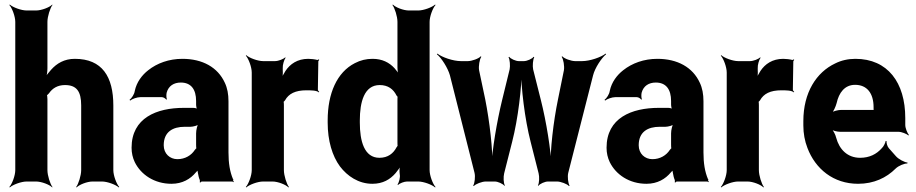

<svg xmlns="http://www.w3.org/2000/svg" viewBox="-20 -796 4018 842"><path d="M265 -423C316 -423 336 -395 336 -334V-50C336 -26 324 11 314 24L316 26C327 14 362 0 386 0H427C451 0 488 14 501 26L503 24C491 11 477 -26 477 -50V-333C477 -460 428 -538 308 -538C262 -538 229 -518 204 -490C195 -480 182 -464 177 -455L181 -453C185 -463 188 -481 188 -496V-700C188 -724 200 -761 210 -774L209 -776C198 -764 162 -750 138 -750H97C73 -750 36 -764 23 -776L21 -774C33 -761 47 -724 47 -700V-50C47 -26 33 11 21 24L23 26C36 14 73 0 97 0H138C162 0 198 14 209 26L210 24C200 11 188 -26 188 -50V-361C188 -365 187 -380 185 -381L183 -377C185 -376 193 -385 195 -387C210 -409 233 -423 265 -423Z M982 -128V-352C982 -383 977 -410 966 -433C935 -501 868 -538 780 -538C721 -538 669 -519 630 -488C603 -467 579 -436 571 -397C569 -382 557 -365 548 -358L551 -355C559 -362 581 -370 596 -370H689C697 -370 706 -364 709 -359L712 -361C709 -366 709 -383 711 -390C719 -419 742 -434 773 -434C818 -434 840 -404 840 -353V-338C840 -331 842 -318 846 -314L848 -317C844 -321 833 -323 827 -323H786C667 -323 557 -279 557 -148C557 -125 562 -104 571 -85C598 -30 657 10 732 10C780 10 815 -11 839 -40C843 -44 849 -50 850 -54L846 -55C845 -51 847 -43 848 -37C850 -26 852 -16 856 -7C857 -5 857 1 856 3L858 5C859 3 863 0 866 0H998C1000 0 1003 2 1004 3L1006 1C1005 0 1002 -2 1002 -4C1002 -5 1004 -7 1004 -7L1002 -10C988 -43 982 -80 982 -128ZM698 -159C698 -218 738 -240 790 -240H815C827 -240 849 -246 856 -253L852 -256C845 -249 840 -225 840 -211V-162C840 -159 840 -145 842 -143L844 -146C842 -148 836 -141 834 -138C819 -115 792 -98 758 -98C725 -98 698 -122 698 -159Z M1378 -391 1380 -393C1378 -395 1374 -399 1374 -403L1376 -527C1376 -529 1379 -532 1380 -533L1378 -536C1377 -535 1374 -533 1372 -533C1361 -536 1344 -538 1332 -538C1284 -538 1252 -515 1232 -485C1225 -474 1216 -458 1213 -449L1216 -448C1220 -457 1221 -475 1220 -488V-497C1219 -511 1226 -534 1232 -542L1231 -545C1224 -537 1201 -528 1186 -528H1134C1110 -528 1073 -542 1060 -554L1058 -552C1070 -539 1084 -502 1084 -478V-50C1084 -26 1070 11 1058 24L1060 26C1073 14 1110 0 1134 0H1175C1199 0 1234 14 1245 26L1247 24C1237 11 1225 -26 1225 -50V-334C1225 -337 1225 -350 1223 -351L1221 -348C1222 -347 1229 -354 1230 -356C1246 -385 1275 -400 1324 -400C1341 -400 1369 -400 1378 -391Z M1723 13 1726 15C1732 8 1753 0 1765 0H1814C1838 0 1875 14 1888 26L1890 24C1878 11 1864 -26 1864 -50V-700C1864 -724 1878 -761 1890 -774L1888 -776C1875 -764 1838 -750 1814 -750H1773C1749 -750 1714 -764 1703 -776L1701 -774C1711 -761 1723 -724 1723 -700V-502C1723 -489 1725 -472 1729 -464L1733 -465C1729 -474 1718 -488 1710 -497C1687 -522 1656 -538 1614 -538C1586 -538 1561 -532 1536 -519C1458 -479 1417 -387 1417 -268V-258C1417 -179 1437 -112 1471 -66C1503 -24 1552 10 1613 10C1659 10 1691 -9 1715 -37C1723 -47 1736 -63 1739 -73L1736 -74C1732 -65 1731 -46 1733 -32C1736 -19 1730 5 1723 13ZM1723 -356V-172C1723 -170 1723 -156 1724 -155L1727 -159C1726 -160 1720 -152 1719 -150C1705 -123 1681 -104 1644 -104C1577 -104 1558 -178 1558 -258V-268C1558 -348 1577 -423 1645 -423C1682 -423 1705 -405 1719 -377C1720 -376 1726 -368 1727 -369L1724 -373C1723 -372 1723 -358 1723 -356Z M2352 -357 2318 -492C2315 -506 2317 -536 2323 -545L2320 -547C2314 -538 2291 -528 2278 -528H2255C2242 -528 2219 -538 2213 -547L2210 -545C2216 -536 2218 -506 2215 -492L2182 -357C2159 -263 2138 -138 2135 -64H2139C2142 -138 2127 -264 2108 -360L2081 -488C2078 -505 2083 -537 2091 -547L2088 -549C2080 -539 2049 -528 2032 -528H2001C1967 -528 1918 -545 1898 -561L1896 -558C1916 -542 1944 -498 1953 -466L2061 -38C2065 -22 2062 8 2055 18L2058 20C2065 11 2094 0 2110 0H2150C2163 0 2186 10 2192 19L2194 17C2188 8 2187 -21 2191 -36L2226 -174C2252 -275 2268 -413 2268 -492H2265C2265 -413 2281 -275 2307 -174L2342 -36C2346 -21 2345 8 2339 17L2341 19C2347 10 2370 0 2383 0H2423C2439 0 2468 11 2475 20L2478 18C2471 8 2468 -22 2472 -38L2581 -466C2589 -498 2618 -542 2638 -558L2636 -561C2616 -545 2567 -528 2533 -528H2502C2485 -528 2454 -539 2446 -549L2443 -547C2451 -537 2456 -505 2453 -488L2427 -360C2407 -263 2392 -136 2395 -62L2399 -63C2396 -137 2376 -262 2352 -357Z M3065 -128V-352C3065 -383 3060 -410 3049 -433C3018 -501 2951 -538 2863 -538C2804 -538 2752 -519 2713 -488C2686 -467 2662 -436 2654 -397C2652 -382 2640 -365 2631 -358L2634 -355C2642 -362 2664 -370 2679 -370H2772C2780 -370 2789 -364 2792 -359L2795 -361C2792 -366 2792 -383 2794 -390C2802 -419 2825 -434 2856 -434C2901 -434 2923 -404 2923 -353V-338C2923 -331 2925 -318 2929 -314L2931 -317C2927 -321 2916 -323 2910 -323H2869C2750 -323 2640 -279 2640 -148C2640 -125 2645 -104 2654 -85C2681 -30 2740 10 2815 10C2863 10 2898 -11 2922 -40C2926 -44 2932 -50 2933 -54L2929 -55C2928 -51 2930 -43 2931 -37C2933 -26 2935 -16 2939 -7C2940 -5 2940 1 2939 3L2941 5C2942 3 2946 0 2949 0H3081C3083 0 3086 2 3087 3L3089 1C3088 0 3085 -2 3085 -4C3085 -5 3087 -7 3087 -7L3085 -10C3071 -43 3065 -80 3065 -128ZM2781 -159C2781 -218 2821 -240 2873 -240H2898C2910 -240 2932 -246 2939 -253L2935 -256C2928 -249 2923 -225 2923 -211V-162C2923 -159 2923 -145 2925 -143L2927 -146C2925 -148 2919 -141 2917 -138C2902 -115 2875 -98 2841 -98C2808 -98 2781 -122 2781 -159Z M3461 -391 3463 -393C3461 -395 3457 -399 3457 -403L3459 -527C3459 -529 3462 -532 3463 -533L3461 -536C3460 -535 3457 -533 3455 -533C3444 -536 3427 -538 3415 -538C3367 -538 3335 -515 3315 -485C3308 -474 3299 -458 3296 -449L3299 -448C3303 -457 3304 -475 3303 -488V-497C3302 -511 3309 -534 3315 -542L3314 -545C3307 -537 3284 -528 3269 -528H3217C3193 -528 3156 -542 3143 -554L3141 -552C3153 -539 3167 -502 3167 -478V-50C3167 -26 3153 11 3141 24L3143 26C3156 14 3193 0 3217 0H3258C3282 0 3317 14 3328 26L3330 24C3320 11 3308 -26 3308 -50V-334C3308 -337 3308 -350 3306 -351L3304 -348C3305 -347 3312 -354 3313 -356C3329 -385 3358 -400 3407 -400C3424 -400 3452 -400 3461 -391Z M3731 -538C3699 -538 3669 -531 3643 -518C3560 -479 3503 -390 3503 -265V-246C3503 -211 3509 -178 3521 -147C3556 -55 3635 10 3743 10C3812 10 3867 -16 3908 -57C3920 -69 3947 -80 3959 -79L3960 -83C3947 -84 3920 -98 3909 -111L3878 -146C3871 -154 3867 -169 3868 -177L3864 -178C3863 -170 3855 -153 3847 -146C3824 -120 3793 -104 3752 -104C3697 -104 3661 -140 3647 -192C3644 -206 3633 -226 3625 -233L3624 -229C3632 -223 3651 -218 3665 -218H3920C3934 -218 3956 -209 3964 -202L3966 -204C3959 -212 3950 -234 3950 -248V-278C3950 -434 3873 -538 3731 -538ZM3811 -326V-320C3811 -317 3811 -311 3813 -310L3815 -312C3814 -314 3808 -314 3805 -314H3669C3655 -314 3632 -308 3624 -301L3626 -297C3634 -305 3645 -328 3649 -344C3659 -389 3684 -424 3730 -424C3782 -424 3811 -387 3811 -326Z"/></svg>

Font: Asimov
Style: EdgeNar
Weight: 500
Designer: Google
Version: Version 2.000980: 2014